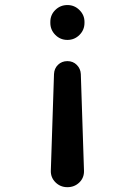

<svg xmlns="http://www.w3.org/2000/svg" viewBox="-20 -530 540 769"><path d="M181.6 -438.5V-442.4Q181.6 -470.7 201.7 -490.2Q221.7 -509.8 250 -509.8Q278.3 -509.8 298.3 -489.7Q318.4 -469.7 318.4 -442.4V-438.5Q318.4 -410.2 298.3 -390.1Q278.3 -370.1 250 -370.1Q221.7 -370.1 201.7 -390.1Q181.6 -410.2 181.6 -438.5ZM303.7 -233.4 316.4 153.3Q317.4 181.6 297.9 200.7Q278.3 219.7 250 219.7Q221.7 219.7 202.1 200.2Q182.6 180.7 183.6 153.3L196.3 -233.4Q197.3 -255.9 212.4 -270.5Q227.5 -285.2 250 -285.2Q272.5 -285.2 287.6 -270Q302.7 -254.9 303.7 -233.4Z"/></svg>

Font: Rounded-X Mgen+ 1mn medium
Style: Regular
Weight: 500
Designer: [Source Han Sans]
Ryoko NISHIZUKA  (kana & ideographs); Paul D. Hunt (Latin, Greek & Cyrillic); Wenlong ZHANG  (bopomofo
Version: Version 1.059.20150602